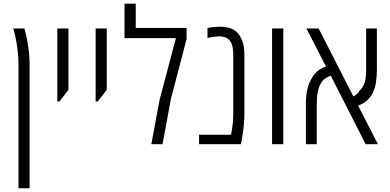

<svg xmlns="http://www.w3.org/2000/svg" viewBox="-20 -785 2123 1045"><path d="M80.6 239.7V-437.5Q80.6 -466.3 77.4 -497.1Q74.2 -527.8 69.3 -556.4Q64.5 -585 58.1 -607.4Q57.1 -613.3 55.4 -618.9Q53.7 -624.5 51.8 -629.9H112.8Q114.7 -623.5 116.9 -616.2Q119.1 -608.9 120.6 -600.6Q125.5 -580.6 130.1 -553Q134.8 -525.4 137.9 -495.1Q141.1 -464.8 141.1 -437.5V239.7Z M292 -232.4V-629.9H352.5V-295.9L303.2 -232.4Z M500.5 -232.4V-629.9H561V-295.9L511.7 -232.4Z M803.7 0 848.6 -241.7 937.5 -577.6H657.7V-765.1H718.8V-632.8H995.6V-572.8L910.2 -246.6L864.7 0Z M1063.5 0V-51.8H1237.3Q1243.7 -81.1 1246.6 -109.9Q1249.5 -138.7 1249.5 -167.5V-490.2Q1249.5 -516.1 1243.9 -537.1Q1238.3 -558.1 1225.1 -570.3Q1215.3 -579.1 1202.6 -583Q1189.9 -586.9 1175.3 -586.9Q1161.1 -586.9 1144.5 -584.7Q1127.9 -582.5 1109.4 -578.6V-632.3Q1126.5 -636.2 1143.8 -637.9Q1161.1 -639.6 1179.7 -639.6Q1202.1 -639.6 1220.9 -635Q1239.7 -630.4 1254.4 -621.6Q1267.1 -613.3 1277.3 -601.1Q1287.6 -588.9 1293.9 -573.2Q1302.2 -556.6 1306.2 -535.6Q1310.1 -514.6 1310.1 -490.2V-164.6Q1310.1 -141.6 1307.9 -115Q1305.7 -88.4 1302.5 -64.2Q1299.3 -40 1295.9 -23.9L1291 0Z M1460.9 0V-629.9H1522V0Z M1645 0V-221.2Q1645 -246.6 1647.7 -269.5Q1650.4 -292.5 1656.2 -313.2Q1662.1 -334 1673.3 -352.5Q1685.1 -377.9 1705.3 -395.5Q1725.6 -413.1 1754.4 -422.4L1647.9 -629.9H1714.4L1903.3 -260.3Q1915 -266.1 1923.6 -273.9Q1932.1 -281.7 1937.5 -292Q1956.5 -309.6 1964.6 -335Q1972.7 -360.4 1972.7 -400.9V-629.9H2031.2V-400.4Q2031.2 -370.6 2026.6 -338.9Q2022 -307.1 2009.8 -281.2Q1999.5 -258.8 1980 -240.2Q1960.4 -221.7 1929.2 -210L2037.1 0H1970.2L1780.3 -373Q1763.2 -367.7 1745.6 -354Q1728 -340.3 1717.8 -314Q1704.1 -279.3 1704.1 -221.2V0Z"/></svg>

Font: Open Sans SemiCondensed Light
Style: Regular
Weight: 300
Width: 4
Designer: Monotype Design Team
Foundry: Monotype Imaging Inc.
Version: Version 3.000